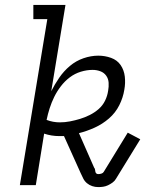

<svg xmlns="http://www.w3.org/2000/svg" viewBox="-20 -755 640 783"><path d="M381 8Q368 8 356 4Q344 0 334.5 -8Q325 -16 319.5 -27Q314 -38 309 -49L241 -200H222Q206 -200 190.5 -202.5Q175 -205 160 -210L126 0H61L173 -677H116V-735H247L189 -383Q203 -411 221.5 -438Q240 -465 265 -486Q290 -507 320.5 -517.5Q351 -528 381 -528Q408 -528 433 -519Q458 -510 472 -489.5Q486 -469 489 -442.5Q492 -416 487 -389Q482 -357 466.5 -326Q451 -295 424.5 -272Q398 -249 366 -234.5Q334 -220 302 -212L364 -71Q367 -68 367.5 -63.5Q368 -59 369 -54.5Q370 -50 373 -47.5Q376 -45 381 -45Q387 -45 393.5 -47Q400 -49 403 -54L501 -214L552 -187L453 -26Q448 -17 439 -10.5Q430 -4 420.5 0.5Q411 5 401 6.5Q391 8 381 8ZM224 -256Q245 -256 265.5 -260Q286 -264 306 -270Q326 -276 346 -286Q366 -296 382.5 -310.5Q399 -325 408.5 -344.5Q418 -364 421 -385Q424 -401 423 -417.5Q422 -434 413 -446.5Q404 -459 389 -464.5Q374 -470 358 -470Q334 -470 309.5 -462.5Q285 -455 264.5 -439.5Q244 -424 228 -403Q212 -382 201 -359.5Q190 -337 182.5 -313.5Q175 -290 170 -266Q183 -261 196.5 -258.5Q210 -256 224 -256Z"/></svg>

Font: Iosevka HT Light Extended
Style: Italic
Weight: 300
Width: 7
Italic angle: -9°
Monospace: yes
Designer: Belleve Invis
Foundry: Belleve Invis
Version: Version 32.3.0; ttfautohint (v1.8.4)